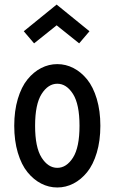

<svg xmlns="http://www.w3.org/2000/svg" viewBox="-20 -807 499 836"><path d="M128.4 -618.2 83.5 -670.9 226.6 -787.1 369.6 -670.9 324.7 -618.2 226.6 -696.8ZM299.8 -7.8Q266.6 9.3 229.5 9.3Q192.4 9.3 159.2 -7.8Q126 -24.9 99.6 -57.4Q73.2 -89.8 57.6 -142.1Q42 -194.3 42 -259.3Q42 -324.2 57.6 -376.5Q73.2 -428.7 99.6 -461.2Q126 -493.7 159.2 -510.7Q192.4 -527.8 229.5 -527.8Q266.6 -527.8 299.8 -510.7Q333 -493.7 359.4 -461.2Q385.7 -428.7 401.4 -376.5Q417 -324.2 417 -259.3Q417 -194.3 401.4 -142.1Q385.7 -89.8 359.4 -57.4Q333 -24.9 299.8 -7.8ZM161.1 -120.8Q189.5 -76.2 229.5 -76.2Q269.5 -76.2 297.9 -120.8Q326.2 -165.5 326.2 -259.3Q326.2 -353 297.9 -397.7Q269.5 -442.4 229.5 -442.4Q189.5 -442.4 161.1 -397.7Q132.8 -353 132.8 -259.3Q132.8 -165.5 161.1 -120.8Z"/></svg>

Font: Voltaire
Style: Regular
Weight: 400
Designer: Yvonne Schttler
Foundry: Yvonne Schttler
Version: Version 1.003